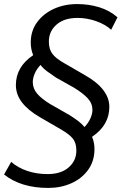

<svg xmlns="http://www.w3.org/2000/svg" viewBox="-31 -734 599 943"><path d="M206 189Q72 189 -11 123L24 61Q57 90 103 105.5Q149 121 203 121Q269 121 306.5 88Q344 55 344 6Q344 -32 326.5 -53.5Q309 -75 269 -98L164 -159Q107 -192 77 -231Q47 -270 47 -316Q47 -406 132 -463Q120 -492 120 -525Q120 -582 151 -624.5Q182 -667 233.5 -690.5Q285 -714 348 -714Q405 -714 456 -698.5Q507 -683 546 -649L515 -588Q485 -615 440 -630.5Q395 -646 350 -646Q284 -646 246.5 -613Q209 -580 209 -530Q209 -493 226 -470Q243 -447 284 -424L386 -365Q506 -297 506 -209Q506 -119 421 -62Q433 -35 433 -2Q433 57 402 100Q371 143 319.5 166Q268 189 206 189ZM130 -331Q130 -299 152 -273.5Q174 -248 217 -222L310 -169Q334 -154 352.5 -140Q371 -126 384 -110Q403 -130 413 -152.5Q423 -175 423 -194Q423 -226 400 -251Q377 -276 333 -303L244 -353Q220 -369 200.5 -383.5Q181 -398 168 -415Q149 -395 139.5 -372.5Q130 -350 130 -331Z"/></svg>

Font: Mulish Medium
Style: Italic
Weight: 500
Italic angle: -9°
Designer: Vernon Adams
Foundry: Vernon Adams
Version: Version 3.603; ttfautohint (v1.8.3)